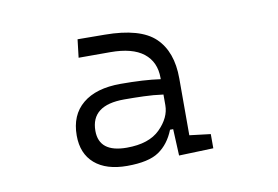

<svg xmlns="http://www.w3.org/2000/svg" viewBox="-47 -775 680 469"><g transform="rotate(-10 293.0 -540.0)"><path d="M363.8 -380.4 360.8 -446.3H353Q339.4 -412.1 313.7 -394.8Q288.1 -377.4 234.9 -377.4Q183.1 -377.4 154.5 -402.1Q126 -426.8 126 -471.7Q126 -522.5 159.2 -550Q192.4 -577.6 253.4 -577.6Q281.7 -577.6 306.9 -576.2Q332 -574.7 352.1 -571.8V-575.2Q352.1 -614.7 324.5 -636.5Q296.9 -658.2 242.2 -658.2H163.6L168.9 -703.1L236.3 -702.6Q324.2 -702.1 360.6 -667.2Q397 -632.3 397 -565.9V-424.8L449.2 -418.5V-383.3ZM352.1 -526.4V-533.7Q327.6 -537.1 303.7 -537.8Q279.8 -538.6 255.4 -538.6Q172.9 -538.6 172.9 -475.1Q172.9 -421.4 241.7 -421.4Q296.9 -421.4 324.5 -449Q352.1 -476.6 352.1 -507.3Z"/></g></svg>

Font: Cascadia Code NF ExtraLight
Style: Regular
Weight: 200
Monospace: yes
Designer: Aaron Bell
Foundry: Saja Typeworks
Version: Version 2404.023; ttfautohint (v1.8.4)